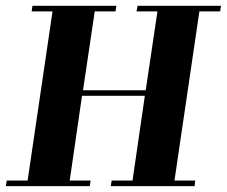

<svg xmlns="http://www.w3.org/2000/svg" viewBox="-20 -635 774 655"><path d="M0 0 2.9 -19H74.2L159.2 -596.2H87.9L90.8 -615.2H377L374 -596.2H303.2L263.2 -327.1H477.1L517.1 -596.2H445.8L449.2 -615.2H733.9L731 -596.2H660.2L575.2 -19H646L644 0H357.9L360.8 -19H432.1L474.1 -308.1H259.8L217.8 -19H289.1L286.1 0Z"/></svg>

Font: Hjet
Style: Italic
Weight: 400
Designer: T. Christopher White
Version: Version 1.2